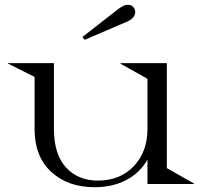

<svg xmlns="http://www.w3.org/2000/svg" viewBox="-20 -761 843 794"><path d="M782.2 0H589.8V-101.1Q559.6 -46.9 502.7 -16.8Q445.8 13.2 371.1 13.2Q261.2 13.2 192.1 -50Q123 -113.3 123 -227.1V-442.9L13.2 -498V-500H203.1V-227.1Q203.1 -123 252.9 -68.6Q302.7 -14.2 384.8 -14.2Q477.1 -14.2 533.4 -74Q589.8 -133.8 589.8 -227.1V-435.1L479 -497.1V-500H669.9V-65.9L782.2 -2ZM320.8 -607.9 465.8 -721.2Q491.7 -741.2 507.8 -741.2Q522.9 -741.2 531 -732.2Q539.1 -723.1 539.1 -710.9Q539.1 -685.5 503.9 -670.9L330.1 -596.2Z"/></svg>

Font: Messapia
Style: Regular
Weight: 400
Designer: Luca Marsano
Foundry: Collletttivo
Version: Version 1.000;FEAKit 1.0